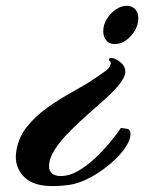

<svg xmlns="http://www.w3.org/2000/svg" viewBox="-20 -452 503 662"><path d="M376 -300Q357 -300 346.5 -312.5Q336 -325 336 -344Q336 -367 348.5 -387Q361 -407 379.5 -419.5Q398 -432 417 -432Q435 -432 446 -420.5Q457 -409 457 -389Q457 -367 445 -346.5Q433 -326 414.5 -313Q396 -300 376 -300ZM143 189Q86 185 58.5 153Q31 121 35 78Q41 26 71 -12.5Q101 -51 143.5 -81Q186 -111 230.5 -135.5Q275 -160 309 -183Q325 -194 342 -206Q359 -218 361 -230L362 -234Q362 -239 358 -242Q355 -245 355 -247Q355 -250 359.5 -251.5Q364 -253 371 -251Q385 -247 398.5 -234.5Q412 -222 412 -205Q412 -187 393 -163Q374 -139 344 -112Q314 -85 280.5 -55.5Q247 -26 217 4.5Q187 35 168 65Q149 95 149 123Q149 137 159.5 146Q170 155 190 155Q218 155 247.5 138.5Q277 122 305 96Q333 70 357 41.5Q381 13 397 -11Q404 -10 417 -8Q430 -6 430 9Q430 32 410 60Q390 88 359.5 113.5Q329 139 297 157Q254 181 215 186Q176 191 143 189Z"/></svg>

Font: Praise
Style: Regular
Weight: 400
Designer: Robert E. Leuschke
Foundry: Robert E. Leuschke
Version: Version 1.100; ttfautohint (v1.8.3)